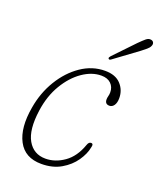

<svg xmlns="http://www.w3.org/2000/svg" viewBox="-123 -712 666 798"><g transform="rotate(20 210.0 -313.0)"><path d="M264.5 -423Q223 -423 182 -394.8Q141 -366.5 110.8 -316Q80.5 -265.5 71 -198Q58.5 -109.5 84.5 -64.2Q110.5 -19 163 -19Q206 -19 245.2 -46.5Q284.5 -74 304.5 -130.5Q309.5 -145.5 319.5 -145.5Q331.5 -145.5 326.5 -128.5Q321 -98 299.2 -66.5Q277.5 -35 241 -13.8Q204.5 7.5 154.5 7.5Q81.5 7.5 51.8 -49Q22 -105.5 38.5 -199.5Q50 -268 84 -324Q118 -380 167 -413.5Q216 -447 272.5 -447Q318.5 -447 342.2 -421.5Q366 -396 366 -360Q366 -339.5 358 -328Q350 -316.5 338 -316.5Q318 -316.5 318 -337.5Q318 -344.5 320.2 -352.5Q322.5 -360.5 322.5 -370Q322.5 -393.5 307.2 -408.2Q292 -423 264.5 -423ZM358 -601Q374.5 -617.5 385.5 -626.8Q396.5 -636 408 -633.5Q416 -632 419 -625.2Q422 -618.5 418 -610Q414.5 -601.5 404.5 -593.2Q394.5 -585 383 -576L279 -499.5Q272 -494.5 268.5 -499Q266 -501.5 268 -505Q270 -508.5 272.5 -511.5Z"/></g></svg>

Font: Fraunces 72pt S100 Thin
Style: Italic
Weight: 100
Italic angle: -16°
Version: Version 1.000; ttfautohint (v1.8.3)